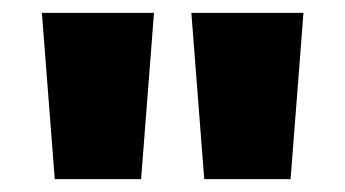

<svg xmlns="http://www.w3.org/2000/svg" viewBox="-20 -734 536 298"><path d="M219 -714 199 -456H65L45 -714ZM451 -714 431 -456H297L277 -714Z"/></svg>

Font: Noto Sans Myanmar UI Condensed Black
Style: Regular
Weight: 900
Width: 3
Designer: Monotype Design Team
Foundry: Monotype Imaging Inc.
Version: Version 2.103; ttfautohint (v1.8.4.7-5d5b)